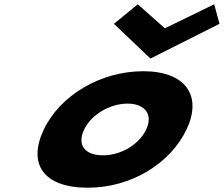

<svg xmlns="http://www.w3.org/2000/svg" viewBox="-20 -860 1043 895"><path d="M1003.2 -749 978.5 -840 748.4 -728 622.3 -840 511 -749 681.3 -587ZM184.1 -256C109 -98 179.3 15 389.7 15C591.5 15 774.2 -98 849.3 -256C925.4 -416 842.6 -528 647.8 -528C449.4 -528 260.2 -416 184.1 -256ZM372.1 -256C405.9 -327 493.8 -377 574.8 -377C654.7 -377 695.1 -327 661.3 -256C628 -186 543.8 -136 460.3 -136C373.1 -136 338.8 -186 372.1 -256Z"/></svg>

Font: Hussar
Style: BdSuprExtOblFive
Weight: 700
Foundry: Cannot Into Space Fonts
Version: Version 2.00